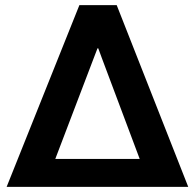

<svg xmlns="http://www.w3.org/2000/svg" viewBox="-20 -731 756 751"><path d="M5.9 0 290.5 -710.9H436.5L716.3 0ZM196.3 -109.4H526.4L378.9 -502.4L364.3 -542H361.3L345.2 -500Z"/></svg>

Font: Roboto Slab
Style: Bold
Weight: 700
Designer: Google
Version: Version 2.000; ttfautohint (v1.8.1.43-b0c9)